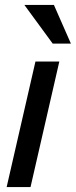

<svg xmlns="http://www.w3.org/2000/svg" viewBox="-20 -760 308 780"><path d="M7 0 124 -510H221L104 0ZM194 -583 79 -740H199L268 -583Z"/></svg>

Font: Instrument Sans SemiCondensed Medium
Style: Italic
Weight: 500
Width: 4
Italic angle: -13°
Designer: Rodrigo Fuenzalida
Foundry: fragTYPE
Version: Version 1.000;gftools[0.9.28]